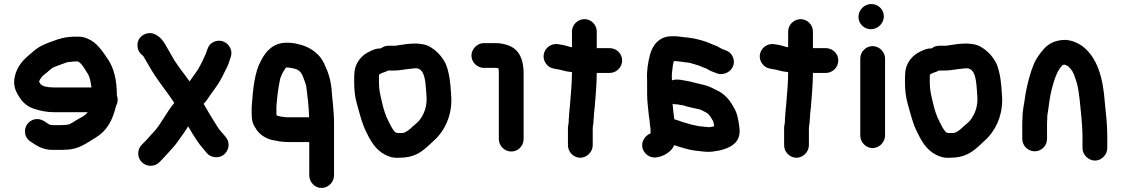

<svg xmlns="http://www.w3.org/2000/svg" viewBox="-20 -740 5565 953"><path d="M434 -306C430 -332 427 -356 415 -375C402 -394 388 -424 367 -435H354C350 -435 346 -435 342 -434L320 -432C317 -431 315 -431 313 -431C302 -427 292 -423 280 -419L264 -413C254 -409 242 -406 234 -398C227 -393 220 -387 215 -382L195 -366C187 -358 179 -349 174 -335V-334C175 -332 177 -330 179 -326C188 -309 224 -306 250 -306ZM560 -267C563 -260 564 -252 564 -245C564 -234 561 -224 556 -214C538 -141 511 -91 455 -57C412 -32 372 3 304 3C295 4 288 4 283 4H241C194 4 165 -15 138 -33C121 -43 109 -56 105 -76C98 -113 123 -142 153 -148C184 -154 206 -134 226 -121H230C235 -120 238 -119 241 -119H283C286 -119 292 -119 299 -120C304 -120 309 -120 314 -121L326 -124C338 -130 347 -136 358 -143C377 -155 388 -158 403 -170L412 -179C413 -180 414 -182 415 -183H250C211 -183 182 -190 152 -199C118 -209 92 -231 75 -260C57 -287 43 -319 54 -362C65 -413 99 -447 134 -475C150 -490 174 -509 195 -517L213 -525C222 -529 231 -532 240 -535C272 -548 309 -558 352 -558H371C385 -558 399 -555 413 -549C463 -529 490 -483 519 -441C546 -398 560 -340 560 -272Z M666 22C666 5 672 -10 684 -22L696 -34C716 -54 726 -68 746 -88C782 -129 809 -187 845 -229C840 -236 836 -243 831 -250C803 -291 773 -328 747 -368C728 -397 708 -434 691 -462C676 -473 666 -486 663 -506C657 -543 683 -570 714 -575C736 -578 752 -570 767 -559C786 -545 796 -527 808 -506L828 -471C850 -430 872 -402 899 -366L921 -336C931 -351 943 -366 950 -377C968 -400 983 -433 996 -461C1010 -489 1009 -515 1037 -530C1087 -557 1141 -510 1126 -459C1119 -441 1117 -428 1108 -409L1094 -381C1083 -357 1066 -326 1050 -305L1025 -270C1013 -253 1004 -238 991 -225V-224C1001 -208 1010 -192 1019 -176C1033 -152 1046 -133 1058 -113C1069 -93 1088 -77 1101 -59C1124 -32 1116 7 1092 27C1065 49 1025 43 1005 18C994 5 984 -8 972 -22C958 -40 951 -54 937 -74C930 -85 923 -98 914 -113L904 -97C896 -85 888 -73 879 -61C862 -38 855 -25 836 -5C815 18 805 31 783 53L771 65C759 77 745 83 728 83C694 83 666 56 666 22Z M1514 -158V-167C1512 -218 1506 -265 1500 -313L1496 -327C1487 -348 1482 -375 1465 -388L1455 -395C1447 -398 1437 -400 1429 -402L1417 -404C1412 -405 1406 -405 1401 -405C1400 -405 1400 -405 1400 -404C1398 -403 1396 -401 1395 -398C1383 -380 1372 -362 1368 -335C1360 -297 1355 -253 1352 -211V-170C1353 -169 1353 -169 1353 -168C1364 -161 1387 -160 1402 -158ZM1576 193C1543 193 1515 164 1515 131V-35H1416C1407 -35 1398 -35 1389 -36L1369 -38C1355 -41 1341 -43 1327 -46C1297 -54 1266 -74 1251 -100C1235 -124 1229 -139 1229 -180C1229 -197 1229 -210 1230 -220C1236 -301 1244 -382 1275 -438C1298 -484 1335 -528 1403 -528C1423 -528 1442 -526 1459 -521C1505 -512 1543 -488 1568 -458C1585 -438 1593 -415 1604 -390C1614 -364 1621 -338 1625 -305C1629 -247 1638 -191 1638 -126V131C1638 164 1609 193 1576 193Z M1868 -374H1867C1866 -373 1861 -369 1861 -366V-329C1861 -291 1869 -264 1876 -233C1883 -200 1895 -162 1910 -135C1919 -118 1925 -103 1937 -89C1939 -87 1940 -85 1941 -84L1951 -80H1978L1988 -82C2004 -90 2015 -99 2027 -111C2039 -122 2051 -130 2061 -142C2084 -171 2101 -211 2097 -264C2092 -311 2095 -386 2056 -399L2055 -400C2050 -401 2046 -401 2041 -401H2037C2030 -400 2022 -399 2012 -398C1989 -396 1962 -390 1939 -390H1906C1894 -382 1881 -381 1868 -374ZM1871 -500C1882 -509 1895 -513 1909 -513H1939C1941 -513 1944 -513 1948 -514C1978 -519 2012 -524 2045 -524C2073 -522 2092 -520 2112 -509C2147 -489 2174 -460 2192 -424C2210 -381 2216 -330 2219 -272C2227 -183 2197 -113 2157 -66C2143 -49 2127 -37 2112 -22C2072 15 2037 43 1961 43C1942 44 1926 42 1913 37C1856 18 1826 -27 1801 -79C1777 -124 1764 -180 1749 -234C1742 -260 1738 -296 1738 -327V-350C1738 -358 1738 -367 1739 -376C1742 -431 1777 -468 1818 -486C1834 -494 1849 -500 1871 -500Z M2456 -50V-376C2456 -390 2456 -391 2454 -401H2452C2449 -402 2446 -402 2444 -403H2382C2349 -403 2320 -431 2320 -464C2320 -497 2349 -526 2382 -526H2444C2466 -526 2494 -519 2510 -512C2558 -491 2579 -444 2579 -376V-50C2579 -16 2552 12 2518 12C2484 12 2456 -16 2456 -50Z M2942 -584V-501H3006C3040 -501 3068 -474 3068 -440C3068 -406 3040 -378 3006 -378H2942C2942 -317 2936 -266 2932 -209C2931 -194 2928 -182 2928 -168C2928 -160 2927 -152 2926 -144V-140C2926 -127 2922 -114 2922 -102V-19C2922 14 2893 43 2860 43C2827 43 2799 14 2799 -19V-110C2800 -118 2803 -129 2803 -137C2802 -150 2805 -160 2805 -171C2805 -186 2808 -201 2809 -218C2813 -272 2819 -323 2819 -382C2808 -383 2799 -385 2791 -386C2775 -389 2759 -395 2742 -397L2731 -399C2714 -402 2701 -409 2691 -423C2657 -468 2695 -527 2748 -521L2760 -519C2771 -518 2782 -515 2793 -512C2801 -510 2810 -506 2819 -506V-584C2819 -617 2848 -645 2881 -645C2914 -645 2942 -617 2942 -584Z M3328 -437H3325C3323 -430 3321 -424 3320 -417C3318 -396 3313 -373 3315 -349V-341C3322 -344 3330 -345 3337 -345H3343C3351 -345 3361 -344 3374 -341C3410 -336 3438 -326 3472 -319C3499 -313 3522 -300 3544 -289C3576 -273 3602 -244 3619 -212C3638 -184 3645 -149 3650 -107C3660 -34 3609 -7 3551 7C3530 10 3507 16 3481 13C3445 10 3409 6 3380 -3L3346 -13C3341 -14 3332 -19 3326 -19C3316 8 3284 30 3254 38L3244 40C3207 49 3176 23 3169 -5C3161 -40 3184 -68 3209 -78V-100L3206 -121L3204 -143C3203 -150 3202 -156 3201 -163C3198 -196 3192 -236 3192 -272V-345C3189 -388 3197 -433 3206 -467C3218 -516 3253 -560 3313 -560H3332C3351 -560 3374 -554 3392 -554C3399 -553 3408 -551 3419 -550C3449 -544 3482 -535 3506 -524L3520 -518C3533 -514 3544 -509 3554 -502C3556 -501 3559 -499 3562 -498C3585 -489 3602 -485 3614 -464C3643 -414 3595 -362 3544 -374C3524 -381 3501 -389 3484 -401H3483C3469 -405 3456 -413 3441 -417C3423 -422 3401 -431 3379 -431C3372 -432 3366 -433 3360 -434C3355 -434 3335 -437 3328 -437ZM3318 -225C3319 -223 3319 -221 3319 -218C3321 -192 3324 -172 3327 -148C3342 -144 3353 -140 3366 -135L3380 -131C3383 -130 3394 -127 3397 -126L3414 -121C3430 -119 3448 -112 3466 -112C3475 -111 3484 -110 3495 -109H3504C3511 -110 3518 -112 3525 -113C3523 -128 3521 -139 3514 -148C3509 -157 3499 -174 3489 -179C3476 -186 3461 -196 3445 -199L3425 -203C3407 -208 3389 -210 3372 -217C3366 -218 3349 -220 3342 -222H3337C3330 -222 3324 -223 3318 -225Z M4015 -584V-501H4079C4113 -501 4141 -474 4141 -440C4141 -406 4113 -378 4079 -378H4015C4015 -317 4009 -266 4005 -209C4004 -194 4001 -182 4001 -168C4001 -160 4000 -152 3999 -144V-140C3999 -127 3995 -114 3995 -102V-19C3995 14 3966 43 3933 43C3900 43 3872 14 3872 -19V-110C3873 -118 3876 -129 3876 -137C3875 -150 3878 -160 3878 -171C3878 -186 3881 -201 3882 -218C3886 -272 3892 -323 3892 -382C3881 -383 3872 -385 3864 -386C3848 -389 3832 -395 3815 -397L3804 -399C3787 -402 3774 -409 3764 -423C3730 -468 3768 -527 3821 -521L3833 -519C3844 -518 3855 -515 3866 -512C3874 -510 3883 -506 3892 -506V-584C3892 -617 3921 -645 3954 -645C3987 -645 4015 -617 4015 -584Z M4373 -450V-67C4373 -34 4344 -5 4311 -5C4278 -5 4250 -34 4250 -67V-450C4250 -483 4278 -511 4311 -511C4344 -511 4373 -483 4373 -450ZM4367 -659C4367 -624 4337 -595 4303 -595C4269 -595 4241 -622 4241 -656C4241 -691 4270 -720 4305 -720C4339 -720 4367 -693 4367 -659Z M4602 -374H4601C4600 -373 4595 -369 4595 -366V-329C4595 -291 4603 -264 4610 -233C4617 -200 4629 -162 4644 -135C4653 -118 4659 -103 4671 -89C4673 -87 4674 -85 4675 -84L4685 -80H4712L4722 -82C4738 -90 4749 -99 4761 -111C4773 -122 4785 -130 4795 -142C4818 -171 4835 -211 4831 -264C4826 -311 4829 -386 4790 -399L4789 -400C4784 -401 4780 -401 4775 -401H4771C4764 -400 4756 -399 4746 -398C4723 -396 4696 -390 4673 -390H4640C4628 -382 4615 -381 4602 -374ZM4605 -500C4616 -509 4629 -513 4643 -513H4673C4675 -513 4678 -513 4682 -514C4712 -519 4746 -524 4779 -524C4807 -522 4826 -520 4846 -509C4881 -489 4908 -460 4926 -424C4944 -381 4950 -330 4953 -272C4961 -183 4931 -113 4891 -66C4877 -49 4861 -37 4846 -22C4806 15 4771 43 4695 43C4676 44 4660 42 4647 37C4590 18 4560 -27 4535 -79C4511 -124 4498 -180 4483 -234C4476 -260 4472 -296 4472 -327V-350C4472 -358 4472 -367 4473 -376C4476 -431 4511 -468 4552 -486C4568 -494 4583 -500 4605 -500Z M5353 -5V-63C5353 -89 5350 -128 5348 -154C5342 -208 5338 -281 5325 -328L5312 -367C5308 -376 5305 -382 5303 -386C5299 -392 5282 -415 5274 -415C5271 -416 5268 -418 5265 -419C5263 -419 5260 -419 5257 -418C5256 -418 5255 -418 5254 -417C5226 -389 5212 -342 5200 -296C5191 -262 5186 -216 5181 -182C5180 -178 5179 -174 5179 -171C5178 -164 5178 -156 5178 -147C5177 -138 5177 -130 5177 -123V-51C5177 -17 5150 11 5116 11C5082 11 5054 -17 5054 -51V-123C5054 -131 5054 -140 5055 -151C5055 -199 5065 -227 5070 -273C5080 -327 5094 -381 5113 -426C5126 -454 5143 -476 5161 -497C5185 -524 5220 -542 5268 -542C5302 -540 5329 -527 5351 -512C5427 -455 5455 -355 5464 -230C5470 -172 5476 -122 5476 -63V-5C5476 28 5448 57 5415 57C5382 57 5353 28 5353 -5Z"/></svg>

Font: Blanket
Style: Reversed
Weight: 700
Foundry: Cannot Into Space Fonts
Version: Version 0.9